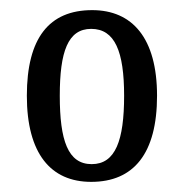

<svg xmlns="http://www.w3.org/2000/svg" viewBox="-20 -739 362 379"><path d="M160 -380C244 -380 290 -436 290 -550C290 -664 241 -719 162 -719C77 -719 33 -664 33 -550C33 -436 80 -380 160 -380ZM161 -415C114 -415 98 -462 98 -550C98 -637 114 -682 160 -682C207 -682 225 -637 225 -550C225 -462 208 -415 161 -415Z"/></svg>

Font: Noto Serif Sinhala ExtraCondensed
Style: Regular
Weight: 400
Width: 2
Designer: Jelle Bosma - Monotype Design Team
Foundry: Monotype Imaging Inc.
Version: Version 2.007